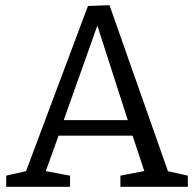

<svg xmlns="http://www.w3.org/2000/svg" viewBox="-20 -720 749 740"><path d="M633 -44 610 -64 704 -43V0H444V-43L548 -63L540 -49L487 -209L502 -197H196L210 -209L153 -51L148 -62L250 -43V0H4V-43L96 -64L75 -46L319 -697L402 -700ZM221 -244 213 -257H486L477 -243L346 -650L365 -649Z"/></svg>

Font: Bitter Thin
Style: Regular
Weight: 400
Version: Version 3.021